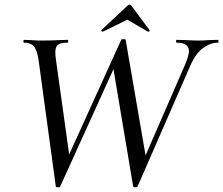

<svg xmlns="http://www.w3.org/2000/svg" viewBox="-20 -795 952 819"><path d="M275 -136 497 -625Q499 -628 507 -628Q516 -628 516 -625L601 -132L771 -523Q786 -560 786 -577Q786 -613 733 -613Q731 -613 731 -619Q731 -625 733 -625L773 -624Q805 -622 829 -622Q847 -622 871 -624L910 -625Q912 -625 912 -619Q912 -613 910 -613Q877 -613 846 -590Q815 -567 794 -520L567 0Q566 4 557 4Q549 4 548 0L464 -500L237 0Q237 4 228 4Q219 4 218 0L144 -543Q137 -584 123.5 -598.5Q110 -613 82 -613Q80 -613 80 -619Q80 -625 82 -625L111 -624Q135 -622 154 -622Q196 -622 236 -624Q249 -625 269 -625Q271 -625 271 -619Q271 -613 269 -613Q239 -613 227.5 -604.5Q216 -596 216 -571Q216 -558 219 -538ZM413 -667 523 -770Q528 -775 532 -775Q538 -775 541 -770L619 -665Q619 -663 616 -661Q613 -659 611 -660L523 -711L419 -660H418Q415 -660 413 -662.5Q411 -665 413 -667Z"/></svg>

Font: CormorantInfant-MediumItalic
Style: Italic
Weight: 500
Italic angle: -10°
Designer: Christian Thalmann (Catharsis Fonts)
Foundry: Catharsis Fonts
Version: Version 3.303